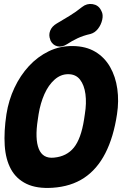

<svg xmlns="http://www.w3.org/2000/svg" viewBox="-20 -915 610 955"><path d="M562 -347Q545 -233 504 -153Q463 -73 398 -30Q333 13 241 19Q163 24 112 -0.5Q61 -25 34.5 -73.5Q8 -122 3.5 -191.5Q-1 -261 12 -347Q23 -417 52 -478.5Q81 -540 124 -586.5Q167 -633 222.5 -660Q278 -687 343 -686Q408 -685 454 -657.5Q500 -630 527.5 -582Q555 -534 563.5 -473Q572 -412 562 -347ZM168 -320Q153 -224 173 -174.5Q193 -125 249 -131Q312 -137 347.5 -181Q383 -225 398 -320L402 -347Q411 -402 405 -447Q399 -492 378 -519Q357 -546 319 -546Q282 -546 251.5 -519Q221 -492 201 -447Q181 -402 172 -347ZM313 -695Q288 -679 264.5 -685Q241 -691 230 -716V-718Q221 -740 229.5 -762Q238 -784 262 -798Q294 -817 325.5 -836Q357 -855 388 -880Q412 -899 440.5 -894.5Q469 -890 482 -865L485 -859Q494 -842 488.5 -817Q483 -792 467.5 -772Q452 -752 430 -746Q394 -738 365.5 -724.5Q337 -711 313 -695Z"/></svg>

Font: Winky Sans
Style: Bold Italic
Weight: 700
Italic angle: -8.97852°
Designer: Simon Atzbach
Foundry: typofactur
Version: Version 1.205